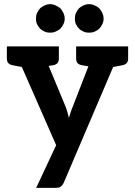

<svg xmlns="http://www.w3.org/2000/svg" viewBox="-20 -736 651 923"><path d="M566 -513H467H346V-454C346 -437 354 -427 371 -423C377 -422 379 -422 405 -417L330 -224C326 -215 323 -206 320 -197C317 -188 314 -179 311 -169C309 -178 307 -188 304 -197C301 -206 299 -215 295 -224L214 -419C230 -422 233 -422 238 -423C255 -427 263 -437 263 -454V-513H150H42H13V-454C13 -437 21 -427 38 -423C46 -422 43 -421 85 -414L250 -38L154 167H246C258 167 266 166 272 161C278 157 283 150 287 141L524 -414C566 -421 563 -422 571 -423C588 -427 596 -437 596 -454V-513ZM291 -646C291 -656 289 -665 285 -673C281 -681 276 -690 270 -696C264 -702 255 -706 247 -710C239 -714 230 -716 221 -716C212 -716 203 -714 195 -710C187 -706 179 -702 173 -696C167 -690 162 -681 158 -673C154 -665 153 -656 153 -646C153 -637 154 -628 158 -620C162 -612 167 -604 173 -598C179 -592 187 -588 195 -584C203 -580 212 -579 221 -579C230 -579 239 -580 247 -584C255 -588 264 -592 270 -598C276 -604 281 -612 285 -620C289 -628 291 -637 291 -646ZM478 -646C478 -656 476 -665 472 -673C468 -681 463 -690 457 -696C451 -702 444 -706 435 -710C427 -714 417 -716 408 -716C399 -716 390 -714 382 -710C374 -706 366 -702 360 -696C354 -690 349 -681 345 -673C341 -665 340 -656 340 -646C340 -637 341 -628 345 -620C349 -612 354 -604 360 -598C366 -592 374 -588 382 -584C390 -580 399 -579 408 -579C417 -579 427 -580 435 -584C443 -588 451 -592 457 -598C463 -604 468 -612 472 -620C476 -628 478 -637 478 -646Z"/></svg>

Font: SVN-Aleo
Style: Bold
Weight: 700
Designer: Alessio Laiso
Version: Version 1.2.2